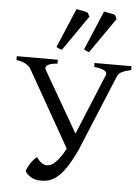

<svg xmlns="http://www.w3.org/2000/svg" viewBox="-60 -930 724 992"><g transform="rotate(5 302.5 -434.5)"><path d="M605 -595Q573 -588 557 -579.5Q541 -571 535 -558L371 -162Q343 -102 318.5 -66Q294 -30 272 -13Q250 4 230 9.5Q210 15 191 15Q153 15 130.5 -2.5Q108 -20 108 -29Q108 -35 122.5 -60.5Q137 -86 159 -105Q176 -82 188.5 -74.5Q201 -67 214 -67Q235 -67 254 -85Q273 -103 288.5 -126.5Q304 -150 312 -170L314 -152L84 -558Q77 -569 59 -580Q41 -591 10 -595V-615H223V-595Q185 -592 171 -581.5Q157 -571 165 -558L353 -232L342 -231L477 -558Q482 -571 467.5 -580.5Q453 -590 413 -595V-615H605ZM380 -668Q372 -670 367 -672.5Q362 -675 353 -680L439 -884Q451 -882 468.5 -878.5Q486 -875 497 -871L507 -851ZM239 -668Q231 -670 225.5 -672.5Q220 -675 210 -680L296 -884Q309 -882 327 -878.5Q345 -875 355 -871L366 -851Z"/></g></svg>

Font: ChillKai
Style: Regular
Weight: 400
Designer: ChillType
Foundry: 寒蝉字型
Version: Version 2.000